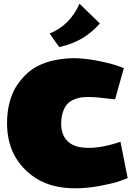

<svg xmlns="http://www.w3.org/2000/svg" viewBox="-20 -1046 726 1036"><path d="M409 -1026Q465 -972 519 -919Q473 -868 421.5 -838Q370 -808 300 -792Q272 -829 248 -865Q359 -911 409 -1026ZM310 -376Q311 -323 337.5 -292Q364 -261 409 -252.5Q454 -244 509.5 -251.5Q565 -259 630 -281L669 -85Q647 -76 617.5 -66Q588 -56 519.5 -43Q451 -30 386 -30Q257 -30 171 -86Q18 -188 18 -382Q18 -444 32.5 -497Q47 -550 71.5 -585.5Q96 -621 120.5 -644.5Q145 -668 173 -684Q224 -713 289.5 -724Q355 -735 410 -731Q465 -727 520 -715.5Q575 -704 604 -694.5Q633 -685 648 -678L601 -510Q586 -511 558.5 -514.5Q531 -518 510.5 -520Q490 -522 462.5 -522.5Q435 -523 415.5 -520Q396 -517 374.5 -507Q353 -497 340 -481Q327 -465 318.5 -438.5Q310 -412 310 -376Z"/></svg>

Font: LONDON PRESLEY
Style: Regular
Weight: 400
Version: Version 001.000